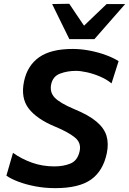

<svg xmlns="http://www.w3.org/2000/svg" viewBox="-20 -987 685 1020"><path d="M273.5 12.5Q218 12.5 167.2 2.8Q116.5 -7 76.5 -22.2Q36.5 -37.5 14 -54L49 -175Q94.5 -142.5 150 -122.8Q205.5 -103 268.5 -103Q318 -103 355 -118.5Q392 -134 403 -183.5Q413 -228.5 377.2 -257.2Q341.5 -286 271 -315Q175 -355 132.2 -410.8Q89.5 -466.5 107.5 -554Q125 -638.5 187.8 -682.8Q250.5 -727 366 -727Q412.5 -727 459.8 -717.5Q507 -708 546.5 -693Q586 -678 610 -662L572.5 -544Q546.5 -565.5 511.2 -580.5Q476 -595.5 441.8 -603Q407.5 -610.5 383.5 -610.5Q338 -610.5 299.8 -596.2Q261.5 -582 252 -540Q243 -497.5 270.5 -468.5Q298 -439.5 374 -407.5Q451 -376 492.2 -341.2Q533.5 -306.5 545.8 -265.5Q558 -224.5 547.5 -173.5Q528 -79 463.8 -33.2Q399.5 12.5 273.5 12.5ZM348.5 -779Q325.5 -825.5 302.5 -872.5Q279.5 -919.5 257 -965.5L348 -967Q367 -938 386.8 -909Q406.5 -880 426.5 -850.5Q457 -880 486.8 -908.5Q516.5 -937 546.5 -965.5H645Q603 -918 563 -872Q523 -826 481.5 -779Z"/></svg>

Font: Commissioner SemiBold
Style: Italic
Weight: 600
Italic angle: -12°
Designer: Kostas Bartsokas
Foundry: Kostas Bartsokas
Version: Version 1.000; ttfautohint (v1.8.3)